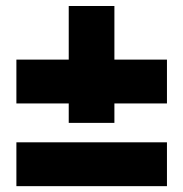

<svg xmlns="http://www.w3.org/2000/svg" viewBox="-20 -686 621 650"><path d="M35.5 -55.8H545.2V-204.2H35.5ZM212.7 -270H367.3V-335.8H545.2V-484.2H367.3V-665.7H212.7V-484.2H35.5V-335.8H212.7Z"/></svg>

Font: Golos Text VF
Style: Regular
Weight: 400
Designer: A.Korolkova, Vitaly Kuzmin
Foundry: ParaType Ltd
Version: Version 2.005